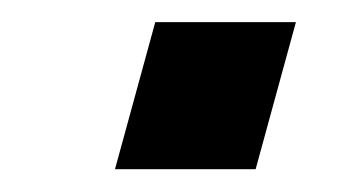

<svg xmlns="http://www.w3.org/2000/svg" viewBox="-20 -428 323 172"><path d="M245.1 -408.2H119.1L83 -276.4H209Z"/></svg>

Font: FreeUniversal
Style: BoldItalic
Weight: 700
Italic angle: -11°
Version: Version 1.001